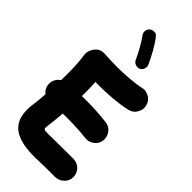

<svg xmlns="http://www.w3.org/2000/svg" viewBox="-344 -1119 1244 1244"><g transform="rotate(45 278.0 -497.5)"><path d="M7.3 -329.1C9.8 -306.2 20.5 -287.6 39.1 -273.4C36.6 -231.9 31.7 -191.4 27.3 -157.7C25.4 -143.6 24.9 -131.3 24.9 -119.6C24.9 -31.7 63.5 16.1 120.1 39.6C176.8 62.5 235.4 64 279.8 64C298.8 64 342.8 61.5 387.2 61.5H425.8C438.5 61.5 451.2 61.5 463.9 61C486.8 60.5 506.3 51.8 522.5 35.6C538.6 19.5 546.4 0.5 546.4 -21.5V-23.9C545.9 -46.9 537.6 -66.4 521.5 -82.5C504.9 -98.1 485.4 -106 463.4 -106H460.9C449.2 -105.5 424.8 -105.5 387.2 -105.5C343.3 -105.5 310.1 -105.5 287.1 -105C264.2 -104.5 247.1 -104 234.9 -104C230.5 -104 224.6 -104 216.3 -104.5C200.2 -104.5 191.9 -108.4 191.9 -119.6C191.9 -126 192.4 -132.3 193.4 -138.2C198.7 -176.8 203.1 -219.2 206.5 -264.2C221.7 -264.6 238.3 -264.6 256.3 -264.6C313.5 -264.6 368.7 -261.7 421.9 -255.4C425.3 -254.9 428.7 -254.9 432.1 -254.9C451.2 -254.9 468.8 -261.2 485.8 -274.4C502.9 -287.6 512.7 -305.2 515.1 -328.1C515.6 -331.5 515.6 -335 515.6 -338.4C515.6 -357.4 509.3 -375 496.1 -392.1C482.9 -409.2 464.8 -418.9 441.9 -421.4C379.9 -428.7 318.4 -432.6 256.3 -432.6C242.2 -432.6 228 -432.6 213.9 -432.1C214.4 -444.3 214.4 -456.5 214.4 -468.8C214.4 -503.4 212.9 -532.2 211.4 -559.1C216.3 -558.6 226.6 -558.6 242.7 -558.6C324.2 -558.6 412.6 -564.5 488.8 -582C510.7 -587.4 527.3 -598.1 538.1 -614.7C548.8 -631.3 554.2 -647.5 554.2 -662.6C554.2 -668.9 553.2 -675.8 551.8 -682.1C546.4 -704.6 535.6 -721.2 519 -731.9C502.4 -742.2 486.3 -747.6 471.2 -747.6C464.8 -747.6 458 -746.6 451.7 -745.1C424.3 -738.8 391.6 -734.4 354 -731.4C316.4 -728 279.3 -726.6 242.7 -726.6C203.6 -726.6 164.1 -728 123.5 -730.5H117.2C100.1 -730.5 85 -725.6 71.8 -715.3C45.9 -694.8 35.2 -662.6 35.2 -642.6C35.2 -640.1 35.2 -638.2 35.6 -636.2C44.4 -571.3 46.4 -538.1 46.4 -468.8C46.4 -449.7 46.4 -430.2 45.9 -410.2C19 -393.1 6.8 -364.7 6.8 -339.4C6.8 -335.9 6.8 -332.5 7.3 -329.1ZM221.2 -1049.3C203.1 -1035.2 204.6 -1018.1 204.6 -1014.2C204.6 -1004.9 207.5 -996.1 213.4 -988.3C236.8 -958 274.4 -891.1 295.4 -844.2C304.7 -823.2 326.2 -818.8 336.4 -818.8C342.3 -818.8 347.7 -819.8 353 -822.3C374 -831.5 378.4 -852.5 378.4 -863.8C378.4 -869.6 377.4 -875 375 -880.4C362.8 -906.7 348.6 -935.1 332 -964.8C315.4 -994.6 298.8 -1020.5 281.7 -1042C274.4 -1051.3 267.6 -1056.6 260.7 -1057.6C253.4 -1058.1 249 -1058.6 247.6 -1058.6C237.8 -1058.6 229 -1055.7 221.2 -1049.3Z"/></g></svg>

Font: Mikhak Black
Style: Regular
Weight: 900
Designer: Amin Abedi
Version: Version 3.2